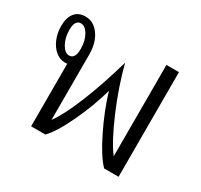

<svg xmlns="http://www.w3.org/2000/svg" viewBox="-123 -728 934 890"><g transform="rotate(30 344.0 -283.5)"><path d="M603 -560V0H526Q487 -39 439.5 -135.5Q392 -232 365 -323Q340 -231 294.5 -134.5Q249 -38 211 0H135V-335Q131 -334 123 -334Q96 -334 73 -352.5Q50 -371 36.5 -403Q23 -435 23 -472Q23 -518 43 -542.5Q63 -567 100 -567Q144 -567 173 -526.5Q202 -486 202 -423V-73Q239 -123 282.5 -230Q326 -337 365 -473Q394 -360 444 -243Q494 -126 536 -71V-560ZM123 -372Q155 -372 155 -426Q155 -468 137.5 -498.5Q120 -529 97 -529Q65 -529 65 -476Q65 -434 82.5 -403Q100 -372 123 -372Z"/></g></svg>

Font: KoHo
Style: Regular
Weight: 400
Version: Version 1.000; ttfautohint (v1.6)